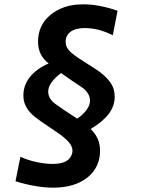

<svg xmlns="http://www.w3.org/2000/svg" viewBox="-20 -762 642 877"><path d="M223.6 95.2Q185.1 95.2 142.1 87.9Q97.7 80.6 50.8 65.9L73.2 -45.9Q90.3 -38.1 108.6 -32Q127 -25.9 147.9 -21.5Q188 -13.2 221.2 -13.2Q265.6 -13.2 288.1 -29.8Q299.3 -38.1 305.2 -50Q311 -62 311 -73.7Q311 -92.8 294.2 -112.8Q277.3 -132.8 236.8 -160.2L228 -166L179.2 -199.2Q153.8 -216.3 136 -231Q118.2 -245.6 106.4 -262.7Q97.7 -275.4 92.3 -290.8Q86.9 -306.2 86.9 -326.7Q86.9 -373 116.7 -410.2Q131.3 -428.7 152.8 -444.3Q174.3 -460 202.1 -472.2Q177.2 -491.7 165.5 -516.1Q159.7 -528.3 156.7 -541.7Q153.8 -555.2 153.8 -572.3Q153.8 -647.5 211.4 -694.8Q238.8 -717.3 275.4 -729.7Q312 -742.2 360.8 -742.2Q396.5 -742.2 435.5 -734.9Q475.1 -727.5 517.1 -712.9L495.1 -601.1Q478.5 -609.4 461.7 -615.7Q444.8 -622.1 430.2 -626Q414.1 -629.9 398.2 -631.8Q382.3 -633.8 367.7 -633.8Q325.2 -633.8 302.7 -617.2Q279.8 -600.1 279.8 -570.8Q279.8 -549.3 294.9 -532.2Q304.7 -521 321 -509Q337.4 -497.1 362.8 -481L414.1 -448.2Q460.4 -418.9 483.4 -386.2Q494.6 -370.6 499.3 -354.2Q503.9 -337.9 503.9 -320.3Q503.9 -278.3 477.1 -242.2Q462.9 -223.6 442.4 -206.5Q421.9 -189.5 394 -172.9Q405.8 -161.6 413.8 -149.9Q421.9 -138.2 426.8 -127Q437 -102.5 437 -72.8Q437 -35.2 422.1 -4.2Q407.2 26.9 378.9 49.3Q351.1 71.3 311.8 83.3Q272.5 95.2 223.6 95.2ZM333 -220.2Q359.9 -238.8 376 -260.7Q384.3 -272.5 387.7 -282.5Q391.1 -292.5 391.1 -302.2Q391.1 -319.3 381.8 -334.5Q377.4 -341.8 370.8 -348.9Q364.3 -356 356 -361.8L316.9 -388.2Q315.9 -388.2 311 -391.8Q306.2 -395.5 296.9 -401.9L258.8 -428.2Q244.6 -418 233.6 -406.7Q222.7 -395.5 215.3 -385.3Q207 -373.5 203.6 -363.5Q200.2 -353.5 200.2 -343.8Q200.2 -326.7 209 -312Q217.8 -297.4 235.8 -285.2L273.9 -258.8L298.8 -242.2Q306.2 -237.3 310.5 -234.6Q314.9 -231.9 318.1 -229.7Q321.3 -227.5 324.7 -225.3Q328.1 -223.1 333 -220.2Z"/></svg>

Font: Hack
Style: Bold Italic
Weight: 700
Italic angle: -11°
Monospace: yes
Designer: Christopher Simpkins
Foundry: Christopher Simpkins
Version: Version 2.017; ttfautohint (v1.4.1) -l 4 -r 80 -G 350 -x 0 -